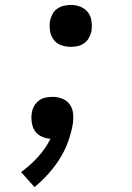

<svg xmlns="http://www.w3.org/2000/svg" viewBox="-20 -558 540 783"><path d="M269 -367Q248 -367 229 -374Q210 -381 198.5 -396.5Q187 -412 184 -432Q181 -452 184 -473Q187 -487 194 -500.5Q201 -514 213.5 -522.5Q226 -531 240.5 -534.5Q255 -538 269 -538Q289 -538 308 -530.5Q327 -523 338.5 -508Q350 -493 353 -472.5Q356 -452 353 -431Q350 -417 343 -404Q336 -391 323.5 -382Q311 -373 297 -370Q283 -367 269 -367ZM121 205 66 144Q103 117 134.5 82.5Q166 48 186 8Q169 7 153.5 0.5Q138 -6 127.5 -17.5Q117 -29 112.5 -45Q108 -61 108 -78Q108 -83 108.5 -88Q109 -93 110 -99Q112 -113 119.5 -126Q127 -139 139 -148Q151 -157 165.5 -160Q180 -163 194 -163Q215 -163 234 -155.5Q253 -148 264.5 -132Q276 -116 278 -95Q280 -74 277 -53Q271 -17 258 19Q245 55 224.5 88Q204 121 177.5 150.5Q151 180 121 205Z"/></svg>

Font: Iosevka Slab Medium
Style: Italic
Weight: 500
Italic angle: -9°
Monospace: yes
Designer: Belleve Invis
Foundry: Belleve Invis
Version: Version 11.1.0; ttfautohint (v1.8.3)